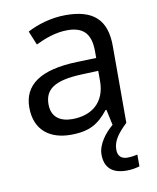

<svg xmlns="http://www.w3.org/2000/svg" viewBox="-85 -611 732 897"><g transform="rotate(-10 280.5 -162.5)"><path d="M412 116C412 75 435 43 480 0V-365C480 -490 418 -545 288 -545C218 -545 152 -524 105 -499L132 -433C176 -454 227 -474 283 -474C353 -474 394 -444 394 -355V-323L303 -320C128 -315 46 -256 46 -149C46 -40 118 10 215 10C305 10 348 -17 395 -76H399L415 -2C379 28 340 77 340 126C340 185 372 220 443 220C469 220 486 216 505 211V155C494 157 479 161 457 161C429 161 412 146 412 116ZM314 -259 393 -262V-214C393 -110 325 -61 235 -61C177 -61 137 -88 137 -148C137 -216 180 -254 314 -259Z"/></g></svg>

Font: Noto Sans Cuneiform
Style: Regular
Weight: 400
Designer: Monotype Design Team
Foundry: Monotype Imaging Inc.
Version: Version 2.001